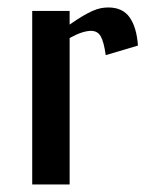

<svg xmlns="http://www.w3.org/2000/svg" viewBox="-20 -489 395 509"><path d="M164.6 -423.8Q184.1 -437.5 199 -446.3Q213.9 -455.1 225.6 -460.2Q237.3 -465.3 247.3 -467.3Q257.3 -469.2 267.1 -469.2Q305.2 -469.2 323.7 -442.9Q342.3 -416.5 345.7 -368.2L260.3 -342.8Q255.4 -377.9 247.1 -392.6Q238.8 -407.2 221.2 -407.2Q210.9 -407.2 197 -402.8Q183.1 -398.4 164.6 -388.2V0H65.4V-460H164.6Z"/></svg>

Font: Federo
Style: Regular
Weight: 400
Designer: Olexa M. Volochay | Cyreal.org
Foundry: Olexa M. Volochay | Cyreal.org
Version: Version 1.000